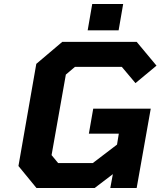

<svg xmlns="http://www.w3.org/2000/svg" viewBox="-20 -948 809 968"><path d="M422 -795 445 -928H601L578 -795ZM164 0 73 -111 163 -626 294 -737H669L769 -617L663 -529L594 -611H358L312 -572L240 -166L273 -126H448L570 -219L579 -274H428L450 -400H740L669 0H536L549 -70L457 0Z"/></svg>

Font: Tomorrow SemiBold
Style: Italic
Weight: 600
Italic angle: -10°
Designer: Tony de Marco, Monica Rizzolli
Foundry: Just in Type
Version: Version 2.002